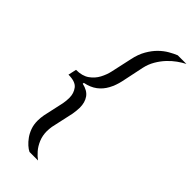

<svg xmlns="http://www.w3.org/2000/svg" viewBox="-281 -791 990 990"><g transform="rotate(45 213.5 -296.5)"><path d="M176 150Q163 144 148.5 131Q134 118 121 100Q108 82 99.5 58.5Q91 35 91 6Q91 -4 92 -14.5Q93 -25 95 -36L120 -150Q122 -161 123 -171.5Q124 -182 124 -193Q124 -226 105.5 -250Q87 -274 36 -274L46 -319Q91 -319 118.5 -338.5Q146 -358 161 -386.5Q176 -415 182 -443L207 -557Q216 -601 234.5 -633Q253 -665 275 -686.5Q297 -708 320.5 -721.5Q344 -735 364 -743H427Q407 -733 384.5 -717Q362 -701 341.5 -679Q321 -657 305 -629.5Q289 -602 282 -570L256 -446Q248 -409 231.5 -378.5Q215 -348 188.5 -328Q162 -308 122 -300L121 -293Q162 -284 180 -258.5Q198 -233 198 -195Q198 -184 196.5 -171.5Q195 -159 193 -146L166 -23Q165 -15 164 -6.5Q163 2 163 10Q163 43 174.5 70.5Q186 98 203.5 118Q221 138 238 150Z"/></g></svg>

Font: Saira SemiExpanded
Style: Italic
Weight: 400
Width: 6
Italic angle: -12°
Designer: Hector Gatti with collaboration of the Omnibus-Type team
Foundry: Omnibus-Type
Version: Version 1.101